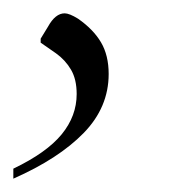

<svg xmlns="http://www.w3.org/2000/svg" viewBox="-30 -89 293 288"><path d="M-10 179V164Q40 140 62.5 112.5Q85 85 85 52Q85 30 76.5 15.5Q68 1 54 -9L31 -25V-31L42 -49Q53 -69 67 -69Q74 -69 87 -61Q110 -45 121.5 -25.5Q133 -6 133 22Q133 72 95.5 110.5Q58 149 -10 179Z"/></svg>

Font: Spectral ExtraLight
Style: Italic
Weight: 275
Italic angle: -10°
Designer: Jean-Baptiste Levee
Foundry: Production Type
Version: Version 2.001